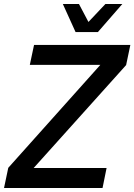

<svg xmlns="http://www.w3.org/2000/svg" viewBox="-51 -933 667 953"><path d="M-31 0 -10 -100 447 -611H97L118 -710H596L575 -610L116 -99H478L458 0ZM324 -774 261 -913H341L388 -824L472 -913H556L435 -774Z"/></svg>

Font: Geist Medium
Style: Italic
Weight: 500
Italic angle: -12°
Designer: Basement.studio, Andrés Briganti, Mateo Zaragoza
Foundry: Basement.studio, Vercel, Andrés Briganti, Guido Ferreyra, Mateo Zaragoza
Version: Version 1.500; ttfautohint (v1.8.4.7-5d5b)